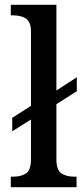

<svg xmlns="http://www.w3.org/2000/svg" viewBox="-20 -780 349 800"><path d="M25 0V-44H37Q68 -44 88.5 -57.5Q109 -71 109 -117V-282L31 -233V-289L109 -339V-649Q109 -678 98.5 -692Q88 -706 71 -711Q54 -716 37 -716H25V-760H215V-403L300 -458V-400L215 -346V-117Q215 -71 236 -57.5Q257 -44 287 -44H299V0Z"/></svg>

Font: Noto Serif Khmer SemiCondensed Medium
Style: Regular
Weight: 500
Width: 4
Designer: Danh Hong and the Monotype Design Team
Foundry: Monotype Imaging Inc.
Version: Version 2.004; ttfautohint (v1.8.4.7-5d5b)